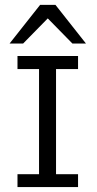

<svg xmlns="http://www.w3.org/2000/svg" viewBox="-20 -763 397 783"><path d="M51.3 0V-52.7H139.2V-481.4H51.3V-534.7H298.3V-481.4H208.5V-52.7H298.3V0ZM19 -585.4 143.6 -743.2H206.1L330.6 -585.4H275.4L174.8 -688L74.2 -585.4Z"/></svg>

Font: Harmattan
Style: Regular
Weight: 400
Designer: George W. Nuss III and SIL International
Foundry: SIL International
Version: Version 4.000